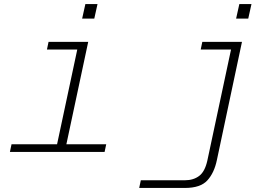

<svg xmlns="http://www.w3.org/2000/svg" viewBox="-20 -751 1340 949"><path d="M254 0 370 -544H416L300 0ZM29 0 37 -38H505L497 0ZM212 -506 220 -544H393L385 -506ZM386 -659 402 -731H462L446 -659ZM1176 -544 1052 40Q1039 103 1005 140.5Q971 178 894 178H668L676 140H894Q936 140 964.5 118.5Q993 97 1005 42L1130 -544ZM972 -506 980 -544H1153L1145 -506ZM1147 -659 1163 -731H1223L1207 -659Z"/></svg>

Font: Azeret Mono Thin Thin
Style: Italic
Weight: 250
Italic angle: -12°
Version: Version 1.002